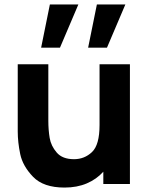

<svg xmlns="http://www.w3.org/2000/svg" viewBox="-20 -830 676 866"><path d="M429 -540H566V0H446V-55.5Q415.5 -21.5 371.5 -2.8Q327.5 16 271 16Q176 16 129.2 -32.5Q82.5 -81 71.2 -135Q60 -189 60 -237V-540H198V-285Q198 -244 204 -208Q210 -172 235.8 -142Q261.5 -112 314 -112Q361 -112 395 -144.2Q429 -176.5 429 -266ZM545.5 -810H417L377.5 -615H462.5ZM333.5 -810H205L165.5 -615H250.5Z"/></svg>

Font: Hauora ExtraBold
Style: Regular
Weight: 800
Designer: Wayne Shih
Foundry: WCYS
Version: Version 1.001